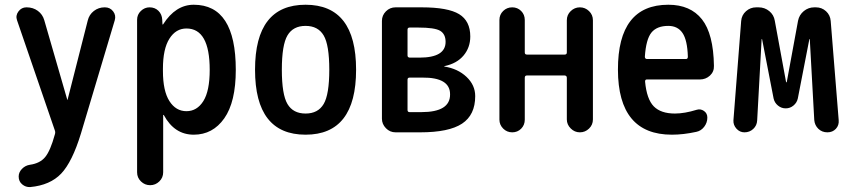

<svg xmlns="http://www.w3.org/2000/svg" viewBox="-20 -550 3540 798"><path d="M208 -7.8 50.8 -465.8Q43.9 -485.4 56.6 -502.4Q69.3 -519.5 89.8 -519.5H90.8Q117.2 -519.5 137.2 -504.9Q157.2 -490.2 164.1 -465.8L259.8 -134.8H260.7L344.7 -464.8Q350.6 -489.3 370.1 -504.4Q389.6 -519.5 415 -519.5H416Q437.5 -519.5 450.2 -502.9Q462.9 -486.3 457 -465.8L316.4 4.9Q280.3 123 234.4 171.4Q188.5 219.7 105.5 227.5Q86.9 228.5 72.3 216.3Q57.6 204.1 57.6 183.6Q57.6 166 71.3 151.9Q85 137.7 104.5 134.8Q146.5 128.9 168 102.5Q189.5 76.2 208 8.8Q210.9 0 208 -7.8Z M657.2 -264.6V-254.9Q657.2 -171.9 684.1 -129.9Q710.9 -87.9 754.9 -87.9Q798.8 -87.9 825.2 -129.9Q851.6 -171.9 851.6 -259.8Q851.6 -431.6 754.9 -431.6Q710.9 -431.6 684.1 -389.2Q657.2 -346.7 657.2 -264.6ZM549.8 166V-467.8Q549.8 -489.3 565.4 -504.4Q581.1 -519.5 601.6 -519.5Q624 -519.5 638.7 -504.9Q653.3 -490.2 654.3 -467.8L655.3 -448.2H656.2Q658.2 -448.2 658.2 -449.2Q710 -530.3 785.2 -530.3Q960 -530.3 960 -259.8Q960 -126 912.1 -58.1Q864.3 9.8 785.2 9.8Q705.1 9.8 661.1 -71.3Q661.1 -72.3 659.2 -72.3H658.2V166Q658.2 188.5 642.1 204.1Q626 219.7 604 219.7Q582 219.7 565.9 204.1Q549.8 188.5 549.8 166Z M1325.2 -402.8Q1301.8 -442.4 1250 -442.4Q1198.2 -442.4 1174.8 -402.8Q1151.4 -363.3 1151.4 -260.3Q1151.4 -157.2 1174.8 -117.7Q1198.2 -78.1 1250 -78.1Q1301.8 -78.1 1325.2 -117.7Q1348.6 -157.2 1348.6 -260.3Q1348.6 -363.3 1325.2 -402.8ZM1460 -260.3Q1460 9.8 1250 9.8Q1040 9.8 1040 -260.3Q1040 -530.3 1250 -530.3Q1460 -530.3 1460 -260.3Z M1673.8 -218.8V-92.8Q1673.8 -84 1682.6 -84H1731.4Q1851.6 -84 1850.6 -158.2Q1850.6 -228.5 1735.4 -227.5H1682.6Q1673.8 -227.5 1673.8 -218.8ZM1673.8 -426.8V-319.3Q1673.8 -311.5 1682.6 -310.5H1723.6Q1832 -310.5 1832 -376Q1832 -408.2 1809.6 -421.9Q1787.1 -435.5 1717.8 -435.5H1682.6Q1673.8 -435.5 1673.8 -426.8ZM1624 0Q1600.6 0 1584 -17.1Q1567.4 -34.2 1567.4 -56.6V-462.9Q1567.4 -486.3 1584 -502.9Q1600.6 -519.5 1624 -519.5H1732.4Q1841.8 -519.5 1888.2 -491.2Q1934.6 -462.9 1934.6 -398.4Q1934.6 -352.5 1906.7 -319.3Q1878.9 -286.1 1828.1 -275.4Q1826.2 -275.4 1826.2 -274.4L1827.1 -273.4Q1882.8 -264.6 1918.9 -230.5Q1955.1 -196.3 1955.1 -150.4Q1955.1 -72.3 1900.4 -36.1Q1845.7 0 1726.6 0H1673.8Z M2055.7 -52.7V-466.8Q2055.7 -489.3 2071.3 -504.4Q2086.9 -519.5 2108.9 -519.5Q2130.9 -519.5 2146 -504.4Q2161.1 -489.3 2161.1 -466.8V-332Q2161.1 -323.2 2169.9 -323.2H2327.1Q2335.9 -323.2 2335.9 -332V-465.8Q2335.9 -488.3 2352.1 -503.9Q2368.2 -519.5 2390.1 -519.5Q2412.1 -519.5 2428.2 -503.9Q2444.3 -488.3 2444.3 -465.8V-53.7Q2444.3 -31.2 2428.2 -15.6Q2412.1 0 2390.1 0Q2368.2 0 2352.1 -16.1Q2335.9 -32.2 2335.9 -53.7V-226.6Q2335.9 -235.4 2327.1 -236.3H2169.9Q2161.1 -236.3 2161.1 -226.6V-52.7Q2161.1 -30.3 2146 -15.1Q2130.9 0 2108.9 0Q2086.9 0 2071.3 -15.6Q2055.7 -31.2 2055.7 -52.7Z M2757.8 -442.4Q2710 -442.4 2687.5 -414.6Q2665 -386.7 2660.2 -314.5Q2660.2 -305.7 2668 -304.7H2831.1Q2838.9 -304.7 2838.9 -314.5Q2836.9 -382.8 2816.9 -412.6Q2796.9 -442.4 2757.8 -442.4ZM2772.5 9.8Q2548.8 9.8 2548.3 -260.3Q2547.9 -530.3 2757.8 -530.3Q2849.6 -530.3 2897.5 -469.7Q2945.3 -409.2 2947.3 -276.4Q2948.2 -252 2930.7 -235.8Q2913.1 -219.7 2888.7 -219.7H2668Q2661.1 -219.7 2661.1 -210.9Q2668 -137.7 2697.3 -107.9Q2726.6 -78.1 2785.2 -78.1Q2825.2 -78.1 2876 -93.8Q2891.6 -98.6 2905.8 -88.9Q2919.9 -79.1 2919.9 -61.5Q2919.9 -40 2906.7 -22.9Q2893.6 -5.9 2874 -2Q2820.3 9.8 2772.5 9.8Z M3074.2 0Q3054.7 0 3041 -15.1Q3027.3 -30.3 3028.3 -49.8L3060.5 -462.9Q3062.5 -487.3 3080.6 -503.4Q3098.6 -519.5 3123 -519.5H3132.8Q3158.2 -519.5 3177.2 -503.9Q3196.3 -488.3 3200.2 -463.9L3247.1 -209Q3247.1 -208 3248 -208Q3250 -208 3250 -209L3296.9 -463.9Q3301.8 -488.3 3320.8 -503.9Q3339.8 -519.5 3364.3 -519.5H3371.1Q3395.5 -519.5 3413.1 -503.4Q3430.7 -487.3 3432.6 -462.9L3465.8 -50.8Q3467.8 -29.3 3454.1 -14.6Q3440.4 0 3418.9 0Q3396.5 0 3381.3 -14.6Q3366.2 -29.3 3364.3 -50.8L3345.7 -386.7Q3345.7 -387.7 3344.7 -387.7Q3343.8 -387.7 3343.8 -386.7L3295.9 -140.6Q3292 -123 3277.8 -111.3Q3263.7 -99.6 3245.6 -99.6Q3227.5 -99.6 3213.4 -111.3Q3199.2 -123 3195.3 -140.6L3147.5 -386.7Q3147.5 -387.7 3146.5 -387.7Q3145.5 -387.7 3145.5 -386.7L3127 -49.8Q3126 -28.3 3110.8 -14.2Q3095.7 0 3074.2 0Z"/></svg>

Font: Rounded Mgen+ 2m medium
Style: Regular
Weight: 500
Designer: [Source Han Sans]
Ryoko NISHIZUKA  (kana & ideographs); Paul D. Hunt (Latin, Greek & Cyrillic); Wenlong ZHANG  (bopomofo
Version: Version 1.059.20150602